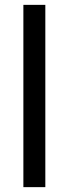

<svg xmlns="http://www.w3.org/2000/svg" viewBox="-20 -770 283 790"><path d="M166.5 0H76.2V-750H166.5Z"/></svg>

Font: Shabnam FD
Style: Regular
Weight: 400
Foundry: DejaVu fonts team - Redesigned by Saber Rastikerdar - Based on Vazir font
Version: Version 5.00;October 20, 2019;FontCreator 12.0.0.2547 64-bit